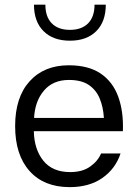

<svg xmlns="http://www.w3.org/2000/svg" viewBox="-20 -786 578 812"><path d="M123.1 -231.2H499.7Q502.8 -314.5 480 -377.2Q457.2 -439.9 405.8 -474.9Q354.3 -509.9 270.8 -509.9Q166.5 -509.9 105.2 -442.2Q44 -374.5 44 -252.6Q44 -131.1 104.9 -62.9Q165.8 5.4 274.6 5.4Q357.5 5.4 412.9 -33.3Q468.3 -72 489.8 -136.9H407.4Q393.9 -104.5 361.1 -81.4Q328.3 -58.2 276.9 -58.2Q202 -58.2 163.3 -106.3Q124.6 -154.5 123.1 -231.2ZM124.1 -287.1Q127.8 -358.2 166 -403Q204.2 -447.9 271.5 -447.9Q324.1 -447.9 355.4 -426.8Q386.7 -405.6 401.7 -369.3Q416.7 -332.9 419.4 -287.1ZM427.4 -766.2H379.8Q379.8 -714.7 352.5 -687.2Q325.1 -659.7 275.7 -659.7Q226.3 -659.7 199.1 -687.2Q171.9 -714.7 171.9 -766.2H123.7Q123.7 -694.4 164.3 -654.1Q204.9 -613.9 275.7 -613.9Q346.5 -613.9 387 -654.1Q427.4 -694.4 427.4 -766.2Z"/></svg>

Font: Estedad VF
Style: Regular
Weight: 100
Designer: Amin Abedi
Version: Version 7.3